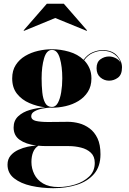

<svg xmlns="http://www.w3.org/2000/svg" viewBox="-20 -728 675 1008"><path d="M270 -633.5 106 -566 104 -568.5 226 -708.5H315L437 -568.5L435 -566ZM51.5 -58.5Q51.5 -95 75.5 -117.5Q99.5 -140 137.5 -151Q175.5 -162 217.5 -164.5Q174.5 -169.5 134.5 -186.8Q94.5 -204 69.2 -235.8Q44 -267.5 44 -316.5Q44 -358 62.8 -387Q81.5 -416 112.2 -434.2Q143 -452.5 180 -461Q217 -469.5 253 -469.5Q297.5 -469.5 342.8 -456.5Q388 -443.5 418.5 -414Q439.5 -442.5 466.8 -453.8Q494 -465 518 -465Q568.5 -465 594.5 -436.2Q620.5 -407.5 620.5 -374.5Q620.5 -336 599.2 -320.2Q578 -304.5 552.5 -304.5Q527 -304.5 507 -321.5Q487 -338.5 487 -370Q487 -402 507.5 -416.8Q528 -431.5 552.5 -431.5Q569.5 -431.5 586.8 -423.2Q604 -415 613 -399.5Q605 -425 580.8 -443.2Q556.5 -461.5 518.5 -461.5Q494.5 -461.5 468 -450.2Q441.5 -439 421.5 -411.5Q439 -394 449.5 -370.2Q460 -346.5 460 -316.5Q460 -275 441.2 -245.8Q422.5 -216.5 392.2 -198Q362 -179.5 325.5 -171Q289 -162.5 253 -162.5Q248 -162.5 243 -163Q224 -162 200.8 -157.5Q177.5 -153 160.8 -143.2Q144 -133.5 144 -118Q144 -99 168.2 -93.2Q192.5 -87.5 233.5 -87.5Q259.5 -87.5 287.5 -88Q315.5 -88.5 336.5 -88.5Q365 -88.5 394.8 -80.8Q424.5 -73 450.2 -54Q476 -35 491.8 -2Q507.5 31 507.5 82Q507.5 146 474 185Q440.5 224 384.2 242Q328 260 260 260Q199.5 260 144.2 247.8Q89 235.5 54.2 208.2Q19.5 181 19.5 136.5Q19.5 108 35.5 89Q51.5 70 76 58.8Q100.5 47.5 126 42.2Q151.5 37 170.5 36Q115.5 29 83.5 6.2Q51.5 -16.5 51.5 -58.5ZM198.5 -316.5Q198.5 -278 202 -243.5Q205.5 -209 217 -187.8Q228.5 -166.5 253 -166.5Q272 -166.5 283.8 -187.8Q295.5 -209 301.2 -243.5Q307 -278 307 -316.5Q307 -378.5 294.2 -422.2Q281.5 -466 253 -466Q224.5 -466 211.5 -422.2Q198.5 -378.5 198.5 -316.5ZM145 123Q145 156 159.8 186.2Q174.5 216.5 206 235.2Q237.5 254 287 254Q330.5 254 374.5 240.5Q418.5 227 448 199Q477.5 171 477.5 127Q477.5 93 457 73.8Q436.5 54.5 405 46.8Q373.5 39 341 39H226.5Q202.5 39 181.5 37Q162.5 49 153.8 71Q145 93 145 123Z"/></svg>

Font: Bodoni* 48
Style: Bold
Weight: 700
Version: Version 2.2